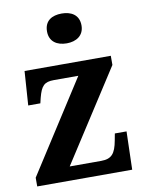

<svg xmlns="http://www.w3.org/2000/svg" viewBox="-86 -828 666 888"><g transform="rotate(-10 247.0 -384.0)"><path d="M266 -628C310 -628 347 -650 347 -698C347 -748 310 -768 266 -768C220 -768 185 -748 185 -698C185 -650 220 -628 266 -628ZM16 0H462L467 -179H412L406 -147C395 -87 377 -65 328 -65H180L456 -493V-536H51L40 -376H97L103 -401C117 -455 132 -471 177 -471H292L16 -41Z"/></g></svg>

Font: Noto Serif SemiCondensed
Style: Bold
Weight: 700
Width: 4
Designer: Monotype Design Team
Foundry: Monotype Imaging Inc.
Version: Version 2.015